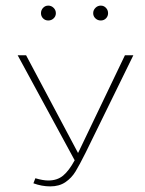

<svg xmlns="http://www.w3.org/2000/svg" viewBox="-20 -657 518 684"><path d="M126 -610Q126 -621 133.5 -629Q141 -637 152 -637Q163 -637 171 -629Q179 -621 179 -610Q179 -599 171 -591.5Q163 -584 152 -584Q141 -584 133.5 -591.5Q126 -599 126 -610ZM312 -610Q312 -621 320 -629Q328 -637 339 -637Q350 -637 357.5 -629Q365 -621 365 -610Q365 -599 357.5 -591.5Q350 -584 339 -584Q328 -584 320 -591.5Q312 -599 312 -610ZM455 -460 285 -113Q263 -69 249 -46Q235 -23 213 -8Q191 7 159 7Q129 7 99 -4L106 -22Q133 -14 152 -14Q184 -14 205 -31.5Q226 -49 246 -86L43 -460H73L258 -112L263 -122L425 -460Z"/></svg>

Font: Ysabeau SC Extralight
Style: Regular
Weight: 200
Designer: Christian Thalmann (Catharsis Fonts)
Version: Version 0.003